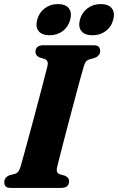

<svg xmlns="http://www.w3.org/2000/svg" viewBox="-20 -922 579 942"><path d="M259.5 -99Q254 -74 273.5 -67L298 -60Q319 -51 319 -33.5Q319 0 280.5 0H33.5Q14 0 7.5 -8Q1 -16 1 -28.5Q1 -41 8.2 -49.5Q15.5 -58 25.5 -62L51.5 -68.5Q63 -72 69.2 -79.5Q75.5 -87 80.5 -103.5Q86.5 -123.5 97 -162Q107.5 -200.5 121 -249.8Q134.5 -299 148.5 -351.8Q162.5 -404.5 175.5 -453.8Q188.5 -503 198.5 -541.8Q208.5 -580.5 213.5 -600.5Q218.5 -625.5 199 -632.5L174.5 -640Q154 -649 154 -667Q154 -700 193.5 -700H439Q458.5 -700 465 -692Q471.5 -684 471.5 -672Q471.5 -659.5 464 -651Q456.5 -642.5 446 -638.5L419 -631Q408 -627 402.2 -620.5Q396.5 -614 391.5 -597.5Q385 -576.5 373.8 -535.5Q362.5 -494.5 348.8 -442.5Q335 -390.5 320.5 -335.8Q306 -281 293.2 -231.8Q280.5 -182.5 271.5 -147Q262.5 -111.5 259.5 -99ZM223.5 -749Q186 -749 169.5 -769.5Q153 -790 162.5 -825.5Q172 -860.5 199.5 -881.2Q227 -902 264 -902Q301.5 -902 317.8 -881.2Q334 -860.5 324.5 -825.5Q315.5 -790.5 288.2 -769.8Q261 -749 223.5 -749ZM433.5 -749Q396 -749 379.5 -769.5Q363 -790 372 -825.5Q381.5 -860.5 409.2 -881.2Q437 -902 474 -902Q512 -902 528.5 -881.2Q545 -860.5 535.5 -825.5Q526.5 -790.5 499 -769.8Q471.5 -749 433.5 -749Z"/></svg>

Font: Fraunces 72pt Soft
Style: Bold Italic
Weight: 700
Italic angle: -16°
Version: Version 1.000;[b76b70a41]